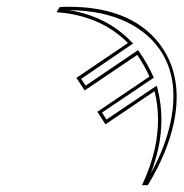

<svg xmlns="http://www.w3.org/2000/svg" viewBox="-20 -563 542 567"><path d="M357.9 -436Q276.9 -517.6 147 -526.9L156.2 -542Q165.5 -543 182.6 -543Q361.3 -543 446.3 -439.5Q523.4 -344.2 493.2 -199.2Q473.6 -109.9 416.5 -16.1H399.4Q426.3 -73.2 438 -127.9Q456.1 -214.4 436.5 -293.9L291.5 -195.8L267.6 -232.9L421.4 -336.9Q406.2 -370.1 385.3 -400.9L230 -295.9L205.6 -333ZM364.7 -442.9 373 -434.6 219.7 -330.1 232.9 -310.1 387.7 -415 393.6 -406.7Q415.5 -374 430.7 -341.3L434.1 -333.5L281.2 -230.5L294.4 -210L442.9 -310.1L446.3 -296.4Q466.3 -213.9 447.8 -126Q439.5 -88.9 425.8 -51.8Q468.3 -128.9 483.4 -201.2Q517.6 -362.3 418.9 -454.6Q363.8 -504.9 278.3 -523.4Q233.4 -532.7 183.1 -533.2Q293.9 -515.1 364.7 -442.9Z"/></svg>

Font: Linux Biolinum Outline O
Style: Italic
Weight: 400
Italic angle: -12°
Designer: Philipp H. Poll
Foundry: Philipp H. Poll
Version: Version 0.6.2